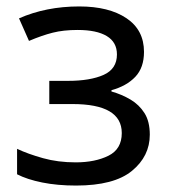

<svg xmlns="http://www.w3.org/2000/svg" viewBox="-20 -566 530 596"><path d="M226 -546Q318 -546 372.5 -509.5Q427 -473 427 -405Q427 -356 400 -327.5Q373 -299 326 -286V-282Q358 -273 385 -257Q412 -241 428.5 -215Q445 -189 445 -148Q445 -81 389.5 -35.5Q334 10 216 10Q158 10 111 0.5Q64 -9 33 -25V-104Q67 -88 113.5 -75Q160 -62 215 -62Q275 -62 316.5 -82.5Q358 -103 358 -153Q358 -243 205 -243H133V-315H191Q260 -315 301.5 -333.5Q343 -352 343 -397Q343 -435 311.5 -454Q280 -473 221 -473Q177 -473 143.5 -464.5Q110 -456 70 -439L39 -509Q123 -546 226 -546Z"/></svg>

Font: TSCustom
Style: Regular
Weight: 400
Designer: Monotype Design Team
Foundry: Monotype Imaging Inc.
Version: Version 2.004; ttfautohint (v1.8.3) -l 8 -r 50 -G 200 -x 14 